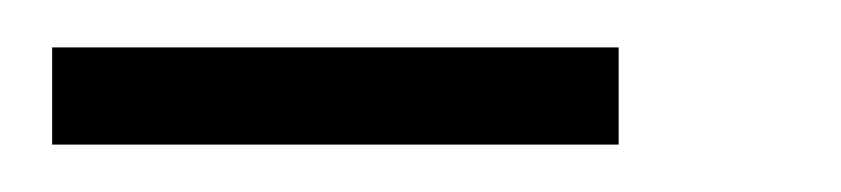

<svg xmlns="http://www.w3.org/2000/svg" viewBox="-20 -522 355 81"><path d="M2 -461V-502H241V-461Z"/></svg>

Font: Genos Thin Medium
Style: Regular
Weight: 500
Version: Version 1.010